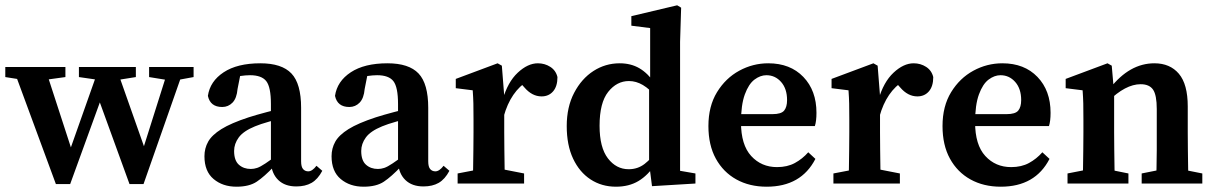

<svg xmlns="http://www.w3.org/2000/svg" viewBox="-23 -693 4583 725"><path d="M188 2 25 -440H146L253 -111L236 -112L352 -440H415L530 -114H512L615 -440H674L519 2H466L345 -331H363L242 2ZM-3 -402V-440H224V-402L122 -388H86ZM275 -402V-440H490V-402L402 -388H372ZM540 -402V-440H708V-402L637 -389H620Z M870 12Q818 12 783.5 -17Q749 -46 749 -103Q749 -133 763 -158Q777 -183 813 -205.5Q849 -228 916 -250Q944 -259 985.5 -270Q1027 -281 1060 -289V-252Q1029 -244 994 -234Q959 -224 940 -216Q896 -198 878.5 -174Q861 -150 861 -123Q861 -87 879 -71Q897 -55 924 -55Q936 -55 948 -59Q960 -63 979.5 -76Q999 -89 1034 -115L1046 -65H1012Q975 -26 946.5 -7Q918 12 870 12ZM1096 11Q1053 11 1028 -13Q1003 -37 1000 -79V-300Q1000 -364 982.5 -386.5Q965 -409 921 -409Q905 -409 884.5 -406Q864 -403 836 -394L888 -428L874 -357Q871 -322 855 -305.5Q839 -289 816 -289Q771 -289 762 -331Q770 -386 821.5 -420Q873 -454 960 -454Q1041 -454 1077.5 -415.5Q1114 -377 1114 -286V-84Q1114 -63 1121.5 -54.5Q1129 -46 1141 -46Q1156 -46 1172 -67L1194 -48Q1177 -16 1153.5 -2.5Q1130 11 1096 11Z M1350 12Q1298 12 1263.5 -17Q1229 -46 1229 -103Q1229 -133 1243 -158Q1257 -183 1293 -205.5Q1329 -228 1396 -250Q1424 -259 1465.5 -270Q1507 -281 1540 -289V-252Q1509 -244 1474 -234Q1439 -224 1420 -216Q1376 -198 1358.5 -174Q1341 -150 1341 -123Q1341 -87 1359 -71Q1377 -55 1404 -55Q1416 -55 1428 -59Q1440 -63 1459.5 -76Q1479 -89 1514 -115L1526 -65H1492Q1455 -26 1426.5 -7Q1398 12 1350 12ZM1576 11Q1533 11 1508 -13Q1483 -37 1480 -79V-300Q1480 -364 1462.5 -386.5Q1445 -409 1401 -409Q1385 -409 1364.5 -406Q1344 -403 1316 -394L1368 -428L1354 -357Q1351 -322 1335 -305.5Q1319 -289 1296 -289Q1251 -289 1242 -331Q1250 -386 1301.5 -420Q1353 -454 1440 -454Q1521 -454 1557.5 -415.5Q1594 -377 1594 -286V-84Q1594 -63 1601.5 -54.5Q1609 -46 1621 -46Q1636 -46 1652 -67L1674 -48Q1657 -16 1633.5 -2.5Q1610 11 1576 11Z M1705 0V-38L1799 -56H1864L1956 -38V0ZM1762 0Q1763 -21 1763.5 -55.5Q1764 -90 1764.5 -127.5Q1765 -165 1765 -193V-242Q1765 -280 1764.5 -302Q1764 -324 1762 -352L1698 -360V-395L1856 -454L1872 -445L1881 -331V-193Q1881 -165 1881.5 -127.5Q1882 -90 1882.5 -55.5Q1883 -21 1884 0ZM1879 -253 1856 -316H1875Q1894 -383 1932 -418.5Q1970 -454 2008 -454Q2034 -454 2055 -440.5Q2076 -427 2082 -402Q2082 -367 2065.5 -348Q2049 -329 2022 -329Q1986 -329 1957 -363L1931 -392L1972 -389Q1905 -348 1879 -253Z M2303 12Q2249 12 2207 -15.5Q2165 -43 2141 -94Q2117 -145 2117 -217Q2117 -289 2145 -342.5Q2173 -396 2218 -425Q2263 -454 2317 -454Q2359 -454 2391 -435.5Q2423 -417 2451 -377H2471L2462 -321Q2430 -357 2404.5 -372Q2379 -387 2352 -387Q2306 -387 2273.5 -346Q2241 -305 2241 -218Q2241 -136 2272.5 -95Q2304 -54 2351 -54Q2385 -54 2411 -74Q2437 -94 2463 -131L2473 -75H2453Q2424 -31 2388 -9.5Q2352 12 2303 12ZM2439 10 2428 -76V-367L2432 -378V-587L2361 -596V-632L2534 -673L2549 -664L2545 -535V-48L2603 -38V0Z M2872 12Q2807 12 2757.5 -15.5Q2708 -43 2680 -94Q2652 -145 2652 -217Q2652 -292 2684.5 -345Q2717 -398 2768.5 -426Q2820 -454 2878 -454Q2961 -454 3010.5 -402.5Q3060 -351 3060 -267Q3060 -236 3054 -217H2703V-262H2894Q2927 -262 2938 -275.5Q2949 -289 2949 -315Q2949 -358 2926.5 -383.5Q2904 -409 2871 -409Q2848 -409 2826 -392.5Q2804 -376 2789.5 -336.5Q2775 -297 2775 -231Q2775 -146 2813.5 -104Q2852 -62 2911 -62Q2950 -62 2978.5 -77.5Q3007 -93 3029 -118L3056 -93Q3002 12 2872 12Z M3124 0V-38L3218 -56H3283L3375 -38V0ZM3181 0Q3182 -21 3182.5 -55.5Q3183 -90 3183.5 -127.5Q3184 -165 3184 -193V-242Q3184 -280 3183.5 -302Q3183 -324 3181 -352L3117 -360V-395L3275 -454L3291 -445L3300 -331V-193Q3300 -165 3300.5 -127.5Q3301 -90 3301.5 -55.5Q3302 -21 3303 0ZM3298 -253 3275 -316H3294Q3313 -383 3351 -418.5Q3389 -454 3427 -454Q3453 -454 3474 -440.5Q3495 -427 3501 -402Q3501 -367 3484.5 -348Q3468 -329 3441 -329Q3405 -329 3376 -363L3350 -392L3391 -389Q3324 -348 3298 -253Z M3756 12Q3691 12 3641.5 -15.5Q3592 -43 3564 -94Q3536 -145 3536 -217Q3536 -292 3568.5 -345Q3601 -398 3652.5 -426Q3704 -454 3762 -454Q3845 -454 3894.5 -402.5Q3944 -351 3944 -267Q3944 -236 3938 -217H3587V-262H3778Q3811 -262 3822 -275.5Q3833 -289 3833 -315Q3833 -358 3810.5 -383.5Q3788 -409 3755 -409Q3732 -409 3710 -392.5Q3688 -376 3673.5 -336.5Q3659 -297 3659 -231Q3659 -146 3697.5 -104Q3736 -62 3795 -62Q3834 -62 3862.5 -77.5Q3891 -93 3913 -118L3940 -93Q3886 12 3756 12Z M4342 0Q4343 -21 4344 -55Q4345 -89 4345 -126.5Q4345 -164 4345 -193V-281Q4345 -334 4331 -354.5Q4317 -375 4284 -375Q4227 -375 4161 -310L4153 -359H4168Q4242 -454 4336 -454Q4395 -454 4428.5 -414.5Q4462 -375 4462 -291V-193Q4462 -164 4462.5 -126.5Q4463 -89 4463.5 -55Q4464 -21 4465 0ZM4008 0V-38L4100 -56H4149L4238 -38V0ZM4065 0Q4066 -21 4066.5 -55.5Q4067 -90 4067.5 -127.5Q4068 -165 4068 -193V-242Q4068 -280 4067.5 -302Q4067 -324 4065 -352L4001 -360V-395L4159 -454L4175 -445L4184 -341V-193Q4184 -165 4184.5 -127.5Q4185 -90 4185.5 -55.5Q4186 -21 4187 0ZM4288 0V-38L4378 -56H4427L4517 -38V0Z"/></svg>

Font: Lisu Bosa ExtraBold
Style: Regular
Weight: 800
Designer: David Morse, Annie Olsen, Victor Gaultney, Frank Grießhammer (Latin)
Foundry: SIL International
Version: Version 2.000